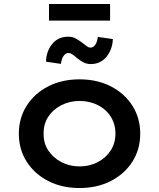

<svg xmlns="http://www.w3.org/2000/svg" viewBox="-20 -938 802 968"><path d="M381 10Q292 10 223 -25.5Q154 -61 114.5 -123Q75 -185 75 -264Q75 -343 114.5 -405Q154 -467 223 -502.5Q292 -538 381 -538Q470 -538 539 -502.5Q608 -467 647.5 -405Q687 -343 687 -264Q687 -185 647.5 -123Q608 -61 539 -25.5Q470 10 381 10ZM381 -99Q432 -99 473.5 -121Q515 -143 538.5 -180Q562 -217 562 -264Q562 -312 538.5 -349.5Q515 -387 473.5 -408Q432 -429 381 -429Q331 -429 289 -407.5Q247 -386 223 -349Q199 -312 200 -264Q199 -217 223 -180Q247 -143 289 -121Q331 -99 381 -99ZM438 -615Q419 -615 404 -622Q389 -629 371 -643Q353 -659 343 -665Q333 -671 325 -671Q312 -671 301.5 -657.5Q291 -644 287 -616L212 -627Q213 -679 243 -716Q273 -753 324 -753Q343 -753 357.5 -746Q372 -739 390 -726Q408 -712 417.5 -705Q427 -698 436 -698Q450 -698 460 -711.5Q470 -725 473 -752L549 -741Q548 -708 534 -678.5Q520 -649 495.5 -632Q471 -615 438 -615ZM227 -834V-918H535V-834Z"/></svg>

Font: Lexend Exa Medium
Style: Regular
Weight: 500
Designer: Bonnie Shaver-Troup, Thomas Jockin
Foundry: Lexend
Version: Version 1.007